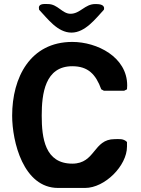

<svg xmlns="http://www.w3.org/2000/svg" viewBox="-20 -921 694 948"><path d="M40 -350C40 -222 95 7 267 7H400C498 7 607 -103 607 -197V-220C589 -238 567 -234 546 -234C440 -234 452 -113 337 -113C202 -113 186 -239 186 -350C186 -458 202 -594 337 -594C415 -594 453 -554 480 -480L493 -473H593L607 -480C607 -481 608 -494 608 -499C608 -640 459 -714 337 -714C129 -714 40 -538 40 -350ZM173 -873C215 -829 264 -760 333 -760C401 -760 453 -830 493 -873C493 -874 494 -879 494 -880C494 -901 464 -901 450 -901C399 -901 376 -853 328 -853C287 -853 265 -901 217 -901C203 -901 172 -905 172 -883C172 -882 173 -875 173 -873Z"/></svg>

Font: Asimov Print
Style: C
Weight: 500
Designer: Google
Version: Version 2.000980: 2014